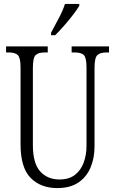

<svg xmlns="http://www.w3.org/2000/svg" viewBox="-20 -951 589 981"><path d="M273 10Q188 10 136.5 -42Q85 -94 85 -215V-607Q85 -656 71 -669.5Q57 -683 25 -683H11V-714H224V-683H208Q176 -683 162 -669.5Q148 -656 148 -603V-210Q148 -116 185.5 -75Q223 -34 284 -34Q333 -34 363.5 -58Q394 -82 408 -121.5Q422 -161 422 -205V-606Q422 -656 408.5 -669.5Q395 -683 362 -683H346V-714H537V-683H524Q491 -683 477 -669Q463 -655 463 -604V-203Q463 -142 442 -93.5Q421 -45 379 -17.5Q337 10 273 10ZM241 -784Q263 -825 282 -861Q301 -897 312 -931H385V-921Q375 -904 354.5 -877Q334 -850 309 -821.5Q284 -793 262 -771H241Z"/></svg>

Font: Noto Serif Sinhala ExtraCondensed Light
Style: Regular
Weight: 300
Width: 2
Designer: Jelle Bosma - Monotype Design Team
Foundry: Monotype Imaging Inc.
Version: Version 2.007; ttfautohint (v1.8.4.7-5d5b)